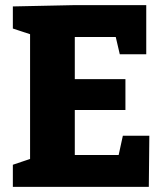

<svg xmlns="http://www.w3.org/2000/svg" viewBox="-20 -727 642 747"><path d="M458 -199H561L559 0H30V-86L119 -116L97 -83V-620L118 -587L30 -616V-702L267 -707H549V-516H446L425 -606L456 -583H245L271 -609V-393L245 -419H468V-299H245L271 -330V-98L245 -124H468L436 -98Z"/></svg>

Font: Bitter Thin ExtraBold
Style: Regular
Weight: 800
Version: Version 3.020